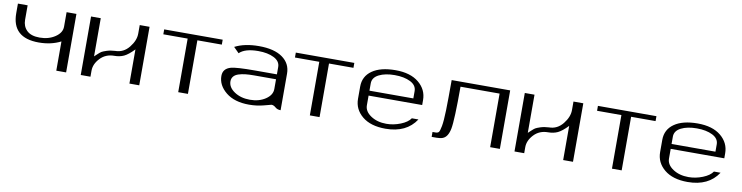

<svg xmlns="http://www.w3.org/2000/svg" viewBox="-19 -1058 6245 1616"><g transform="rotate(10 3103.0 -250.0)"><path d="M542 0H458V-250Q376 -208 270.5 -208Q42 -208 42 -418V-500H125V-376Q125 -320.3 161.1 -285.2Q197.3 -250 270.5 -250Q347.7 -250 402.8 -287.1Q458 -324.2 458 -376V-500H542Z M917 -208Q843.8 -208 796.9 -158.2Q750 -108.4 750 -51.8V0H667V-500H750V-173.8Q751 -174.8 772 -194.3Q793 -213.9 803.7 -220.7Q814.5 -227.5 845.7 -237.8Q877 -248 917 -250Q988.3 -250 1035.6 -309.1Q1083 -368.2 1083 -426.8V-500H1167V0H1083V-292Q1034.2 -241.2 998.5 -224.6Q962.9 -208 917 -208Z M1792 -500V-458H1583V0H1500V-458H1292V-500Z M2375 0Q2346.7 0 2328.6 -16.1Q2310.5 -32.2 2292 -32.2Q2290 -32.2 2230.5 -16.1Q2170.9 0 2104.5 0Q1979.5 0 1906.7 -59.1Q1834 -118.2 1834 -198.2Q1834 -260.7 1900.4 -279.3Q1946.3 -292 2104.5 -292H2292V-354.5Q2292 -404.3 2238.8 -431.2Q2185.5 -458 2104.5 -458Q1991.2 -458 1943.4 -411.1L1897.5 -457Q1980.5 -500 2103.5 -500Q2233.4 -500 2304.2 -449.7Q2375 -399.4 2375 -312.5ZM2292 -250H2104.5Q2062.5 -250 2031.2 -246.6Q2000 -243.2 1972.7 -234.4Q1945.3 -225.6 1931.2 -208.5Q1917 -191.4 1917 -167Q1917 -115.2 1971.7 -78.6Q2026.4 -42 2104.5 -42Q2182.6 -42 2237.3 -78.6Q2292 -115.2 2292 -167Z M2917 -500V-458H2708V0H2625V-458H2417V-500Z M3541 -250H3083V-167Q3083 -115.2 3137.7 -78.6Q3192.4 -42 3270.5 -42Q3332 -42 3391.6 -65.9Q3451.2 -89.8 3474.6 -125H3531.2Q3449.2 0 3270.5 0Q3143.6 0 3071.8 -59.1Q3000 -118.2 3000 -208V-312.5Q3000 -400.4 3071.3 -450.2Q3142.6 -500 3270.5 -500Q3397.5 -500 3469.2 -440.9Q3541 -381.8 3541 -292ZM3083 -292H3458V-354.5Q3458 -404.3 3404.8 -431.2Q3351.6 -458 3270.5 -458Q3189.5 -458 3136.2 -431.2Q3083 -404.3 3083 -354.5Z M4249 -500V0H4166V-458H3832Q3832 -170.9 3817.4 -96.7Q3802.7 -23.4 3759.8 -7.8Q3740.2 0 3707 0H3666V-42H3691.4Q3710 -42 3718.8 -51.3Q3727.5 -60.5 3735.8 -105Q3744.1 -149.4 3746.6 -241.7Q3749 -334 3749 -500Z M4624 -208Q4550.8 -208 4503.9 -158.2Q4457 -108.4 4457 -51.8V0H4374V-500H4457V-173.8Q4458 -174.8 4479 -194.3Q4500 -213.9 4510.7 -220.7Q4521.5 -227.5 4552.7 -237.8Q4584 -248 4624 -250Q4695.3 -250 4742.7 -309.1Q4790 -368.2 4790 -426.8V-500H4874V0H4790V-292Q4741.2 -241.2 4705.6 -224.6Q4669.9 -208 4624 -208Z M5499 -500V-458H5290V0H5207V-458H4999V-500Z M6123 -250H5665V-167Q5665 -115.2 5719.7 -78.6Q5774.4 -42 5852.5 -42Q5914.1 -42 5973.6 -65.9Q6033.2 -89.8 6056.6 -125H6113.3Q6031.2 0 5852.5 0Q5725.6 0 5653.8 -59.1Q5582 -118.2 5582 -208V-312.5Q5582 -400.4 5653.3 -450.2Q5724.6 -500 5852.5 -500Q5979.5 -500 6051.3 -440.9Q6123 -381.8 6123 -292ZM5665 -292H6040V-354.5Q6040 -404.3 5986.8 -431.2Q5933.6 -458 5852.5 -458Q5771.5 -458 5718.3 -431.2Q5665 -404.3 5665 -354.5Z"/></g></svg>

Font: okolaks
Style: Regular
Weight: 500
Version: Version 000.6.0